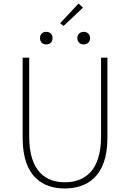

<svg xmlns="http://www.w3.org/2000/svg" viewBox="-20 -1052 734 1085"><path d="M346 13C464 13 587 -47 587 -272V-726H551V-280C551 -81 453 -22 346 -22C241 -22 145 -81 145 -280V-726H108V-272C108 -47 228 13 346 13ZM241 -801C262 -801 277 -814 277 -837C277 -859 262 -872 241 -872C221 -872 206 -859 206 -837C206 -814 221 -801 241 -801ZM320 -921 339 -905 449 -1009 424 -1032ZM453 -801C473 -801 489 -814 489 -837C489 -859 473 -872 453 -872C433 -872 417 -859 417 -837C417 -814 433 -801 453 -801Z"/></svg>

Font: Noto Sans T Chinese Thin
Style: Regular
Weight: 100
Designer: Ryoko NISHIZUKA (kana & ideographs); Paul D. Hunt (Latin, Greek & Cyrillic); Wenlong ZHANG (bopomofo); Sandoll Communica
Foundry: Adobe Systems Incorporated
Version: Version 1.000;PS 1;hotconv 1.0.78;makeotf.lib2.5.61930